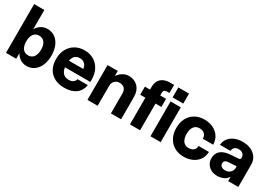

<svg xmlns="http://www.w3.org/2000/svg" viewBox="24 -1537 3381 2387"><g transform="rotate(30 1714.5 -343.0)"><path d="M46.6 -700V0H193V-700ZM153.1 -251.9Q153.1 -172 177.3 -111.9Q201.5 -51.9 245.3 -18.7Q289.1 14.5 347.9 14.5Q409.3 14.5 455.6 -18.7Q501.9 -51.9 527.7 -111.9Q553.5 -172 553.5 -251.9Q553.5 -331.9 527.7 -391.3Q501.9 -450.8 455.6 -483.6Q409.3 -516.5 347.9 -516.5Q289.1 -516.5 245.3 -483.6Q201.5 -450.8 177.3 -391.3Q153.1 -331.9 153.1 -251.9ZM404.8 -252Q404.8 -184.3 376.8 -147.1Q348.8 -110 298.9 -110Q248.6 -110 220.8 -147.1Q193 -184.3 193 -252Q193 -318.6 220.8 -355.3Q248.6 -392 298.9 -392Q348.8 -392 376.8 -355.3Q404.8 -318.6 404.8 -252Z M623.5 -245.9Q623.5 -164.8 655.6 -106.6Q687.8 -48.3 747.4 -16.9Q807 14.5 889 14.5Q991.3 14.5 1053.1 -31.8Q1115 -78 1128.9 -161.3H980.7Q973.5 -131.7 949.8 -115.2Q926.1 -98.7 887.7 -98.7Q828.9 -98.7 798.6 -138.1Q768.2 -177.5 768.2 -254.7Q768.2 -327.9 795.8 -365.2Q823.4 -402.6 877.2 -402.6Q919.5 -402.6 947.2 -376.7Q974.8 -350.8 978.9 -306.9H763.1V-210.9H1135.6V-243Q1135.6 -326.6 1103.1 -387.9Q1070.5 -449.2 1013.3 -482.9Q956.1 -516.5 882 -516.5Q804.7 -516.5 746.5 -482.7Q688.3 -448.9 655.9 -388Q623.5 -327.1 623.5 -245.9Z M1552.7 -282.2V0H1698.5V-313Q1698.5 -411.6 1646.9 -464.1Q1595.4 -516.5 1515.3 -516.5Q1470.1 -516.5 1426.6 -489.9Q1383.1 -463.3 1354.8 -413.8Q1326.5 -364.3 1326.3 -294.8L1362.3 -289.2Q1362.3 -317.2 1374.7 -338.6Q1387.1 -360.1 1408.4 -372.3Q1429.6 -384.5 1456.7 -384.5Q1500.6 -384.5 1526.6 -360Q1552.7 -335.5 1552.7 -282.2ZM1216 -500V0H1362.3V-500Z M1752.2 -383.3H2055.8V-500H1752.2ZM2055.8 -583.8V-700H1999.8Q1948.2 -700 1909 -682.2Q1869.9 -664.5 1847.9 -629.3Q1826 -594.2 1826 -541.3V0H1971.7V-534.7Q1971.7 -562.2 1984.4 -573Q1997.1 -583.8 2021.3 -583.8Z M2117.2 -698.9V-555.6H2270.2V-698.9ZM2120.6 -500V0H2267V-500Z M2346.5 -252Q2346.5 -172 2378.5 -111.9Q2410.5 -51.9 2467.7 -18.7Q2524.9 14.5 2600.9 14.5Q2669.5 14.5 2724.1 -10.1Q2778.8 -34.6 2811.8 -81.3Q2844.8 -128.1 2847.8 -194.5H2699.6Q2697.5 -150.7 2670.8 -130.4Q2644.1 -110 2600.9 -110Q2550.7 -110 2522.7 -147.1Q2494.6 -184.3 2494.6 -252Q2494.6 -318.9 2522.6 -355.4Q2550.6 -392 2600.9 -392Q2644.6 -392 2671.4 -369Q2698.3 -346.1 2699.6 -298.7H2847.8Q2846.4 -367.3 2813.4 -415.8Q2780.5 -464.4 2725.2 -490.4Q2669.8 -516.5 2600.9 -516.5Q2524.6 -516.5 2467.3 -483.6Q2410.1 -450.8 2378.3 -391.2Q2346.5 -331.7 2346.5 -252Z M3381.4 -318.5Q3381.4 -377.3 3352.6 -421.4Q3323.7 -465.6 3272.1 -490Q3220.5 -514.4 3151 -514.4Q3085.7 -514.4 3035.6 -492.6Q2985.4 -470.8 2955.5 -431.5Q2925.7 -392.3 2922.2 -339.8H3071.9Q3080.1 -409.9 3153.9 -409.9Q3191.8 -409.9 3213.6 -389.4Q3235.5 -368.9 3235.5 -336.9V0H3381.4ZM3263.6 -186 3235.5 -193.2Q3235.5 -150.6 3207.1 -123.5Q3178.8 -96.4 3135.1 -96.4Q3101.5 -96.4 3080.8 -112Q3060.1 -127.7 3060.1 -153.4Q3060.1 -202.4 3121.2 -205.8L3236.8 -212.3L3235.5 -329.8Q3235.5 -318.4 3229.4 -313.1Q3223.3 -307.9 3207.9 -307.3L3098.6 -299.4Q3007.4 -293.6 2960.2 -254.2Q2913 -214.8 2913 -142.5Q2913 -97.6 2934.6 -62.6Q2956.3 -27.5 2994.2 -7.6Q3032.1 12.4 3080.9 12.4Q3137.1 12.4 3178.1 -8.5Q3219 -29.4 3241.3 -73.3Q3263.6 -117.2 3263.6 -186Z"/></g></svg>

Font: Overused Grotesk Light
Style: Regular
Weight: 300
Designer: RandomMaerks
Version: Version 0.005